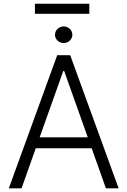

<svg xmlns="http://www.w3.org/2000/svg" viewBox="-20 -1029 696 1049"><path d="M97.7 0 175.4 -219.1H480.8L558.6 0H628.2L363.6 -727.3H292.6L28.1 0ZM196.7 -278.8 325.6 -641H330.6L459.5 -278.8ZM468 -1008.5H170.8V-953.5H468ZM327.8 -793.7C353.7 -793.7 375.4 -814.3 375.4 -839.1C375.4 -864 353.7 -884.6 327.8 -884.6C301.8 -884.6 280.5 -864 280.5 -839.1C280.5 -814.3 301.8 -793.7 327.8 -793.7Z"/></svg>

Font: Karasuma Gothic
Style: Light
Weight: 300
Designer: Rasmus Andersson / Ryoko Nishizuka
Foundry: rsms
Version: Version 1.00